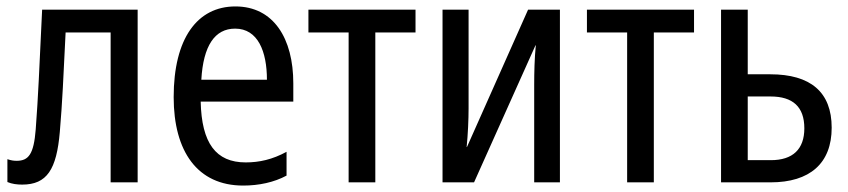

<svg xmlns="http://www.w3.org/2000/svg" viewBox="-20 -567 2637 597"><path d="M49 7C126 7 156 -40 166 -157C174 -250 177 -325 184 -466H324V0H408V-537H111C102 -348 99 -270 91 -164C85 -88 69 -67 32 -67C23 -67 15 -68 3 -72V-1C17 5 33 7 49 7Z M736 10C785 10 832 0 871 -21V-95C827 -71 786 -62 744 -62C651 -62 607 -122 604 -251H892V-308C892 -447 831 -547 712 -547C593 -547 520 -447 520 -265C520 -96 594 10 736 10ZM606 -319C612 -425 648 -478 711 -478C782 -478 810 -407 810 -319Z M1064 0H1147V-466H1272V-537H939V-466H1064Z M1356 0H1454L1645 -426H1646C1642 -386 1641 -341 1641 -303V0H1721V-537H1622L1432 -110H1431C1435 -150 1437 -195 1437 -230V-537H1356Z M1930 0H2013V-466H2138V-537H1805V-466H1930Z M2222 0H2376C2498 0 2566 -59 2566 -170C2566 -281 2500 -336 2375 -336H2305V-537H2222ZM2305 -69V-267H2376C2445 -267 2481 -235 2481 -168C2481 -103 2445 -69 2377 -69Z"/></svg>

Font: Noto Sans Condensed
Style: Regular
Weight: 400
Width: 3
Designer: Monotype Design Team
Foundry: Monotype Imaging Inc.
Version: Version 2.013